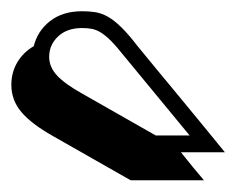

<svg xmlns="http://www.w3.org/2000/svg" viewBox="-76 -773 429 335"><path d="M151.9 -458.5 17.1 -535.2Q-21 -556.6 -38.6 -577.4Q-56.2 -598.1 -56.2 -625Q-56.2 -646.5 -45.9 -664.1Q-35.6 -681.6 -17.1 -692.4Q-10.7 -718.8 11.2 -736.1Q33.2 -753.4 67.4 -753.4Q80.1 -753.4 90.6 -751.7Q101.1 -750 112.1 -743.9Q123 -737.8 135.3 -725.8Q147.5 -713.9 163.1 -693.8L162.6 -694.3Q176.8 -676.8 197.3 -652.1Q217.8 -627.4 239.5 -601.1Q261.2 -574.7 281.7 -549.8Q302.2 -524.9 316.4 -507.3H239.7Q251 -493.2 261.2 -480.7Q271.5 -468.3 279.8 -458.5ZM254.9 -536.6 140.1 -675.8Q127.4 -691.9 117.7 -701.7Q107.9 -711.4 99.9 -716.3Q91.8 -721.2 84 -722.7Q76.2 -724.1 67.4 -724.1Q41 -724.1 25.4 -709.5Q9.8 -694.8 9.8 -673.8Q9.8 -656.2 23.4 -641.4Q37.1 -626.5 67.9 -609.4L195.8 -536.6Z"/></svg>

Font: XB Kayhan Sayeh
Style: Regular
Weight: 700
Designer: Behnam
Foundry: Irmug
Version: Version 7.300 2009